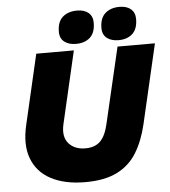

<svg xmlns="http://www.w3.org/2000/svg" viewBox="-61 -972 921 1038"><g transform="rotate(-5 400.0 -453.0)"><path d="M361 11Q249 11 174.5 -28.5Q100 -68 71.5 -144Q43 -220 69 -328L156 -704H360L269 -311Q254 -244 286 -207.5Q318 -171 376 -171Q429 -171 458 -200.5Q487 -230 501 -293L597 -704H800L700 -273Q679 -184 640 -120.5Q601 -57 533.5 -23Q466 11 361 11ZM606 -738Q567 -738 543 -756.5Q519 -775 519 -811Q519 -865 548.5 -891Q578 -917 626 -917Q665 -917 687.5 -898Q710 -879 710 -844Q710 -790 681.5 -764Q653 -738 606 -738ZM375 -738Q336 -738 312 -756.5Q288 -775 288 -811Q288 -865 317.5 -891Q347 -917 396 -917Q435 -917 457.5 -898Q480 -879 480 -844Q480 -790 451.5 -764Q423 -738 375 -738Z"/></g></svg>

Font: Prodigy Sans ExtraBold
Style: Italic
Weight: 800
Italic angle: -13°
Designer: Wei Huang
Foundry: Wei Huang
Version: Version 1.003; ttfautohint (v1.8.3)